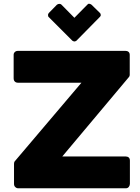

<svg xmlns="http://www.w3.org/2000/svg" viewBox="-20 -1017 756 1037"><path d="M53.7 -720.7Q53.7 -730.5 60.5 -736.3Q66.4 -742.2 77.1 -742.2Q271.5 -742.2 658.2 -742.2Q668 -742.2 673.8 -737.3Q680.7 -731.4 680.7 -720.7Q680.7 -686.5 680.7 -619.1Q680.7 -615.2 680.7 -612.3Q680.7 -608.4 677.7 -602.5Q557.6 -459 316.4 -171.9Q402.3 -171.9 659.2 -171.9Q668.9 -171.9 675.8 -166Q681.6 -160.2 681.6 -149.4Q681.6 -107.4 681.6 -24.4Q681.6 -15.6 675.8 -7.8Q669.9 0 659.2 0Q465.8 0 79.1 0Q69.3 0 62.5 -6.8Q55.7 -12.7 55.7 -24.4Q55.7 -60.5 55.7 -131.8Q55.7 -139.6 58.6 -144.5Q179.7 -287.1 419.9 -570.3Q334 -570.3 77.1 -570.3Q66.4 -570.3 60.5 -576.2Q53.7 -582 53.7 -594.7Q53.7 -636.7 53.7 -720.7ZM392.6 -796.9Q388.7 -794.9 386.7 -793.9Q384.8 -793 381.8 -793Q377.9 -793 371.1 -796.9Q329.1 -839.8 243.2 -924.8Q239.3 -927.7 239.3 -936.5Q239.3 -940.4 243.2 -946.3Q257.8 -960.9 287.1 -991.2Q293 -996.1 300.8 -996.1Q307.6 -996.1 311.5 -992.2Q335 -968.8 381.8 -920.9Q399.4 -938.5 452.1 -992.2Q457 -997.1 460.9 -997.1Q462.9 -997.1 463.9 -996.1Q470.7 -995.1 474.6 -991.2Q489.3 -976.6 519.5 -947.3Q522.5 -945.3 522.5 -942.4Q523.4 -939.5 524.4 -936.5Q524.4 -932.6 522.5 -929.7Q521.5 -927.7 519.5 -925.8Q477.5 -882.8 392.6 -796.9Z"/></svg>

Font: Cocogoose
Style: Regular
Weight: 400
Designer: Cosimo Lorenzo Pancini
Version: Version 1.000